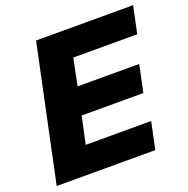

<svg xmlns="http://www.w3.org/2000/svg" viewBox="-127 -829 926 948"><g transform="rotate(-20 336.0 -355.0)"><path d="M12 0H530L560 -142H216L247 -285H571L601 -427H277L306 -568H642L672 -710H162Z"/></g></svg>

Font: Geist ExtraBold
Style: Italic
Weight: 800
Italic angle: -12°
Designer: Basement.studio, Andrés Briganti, Mateo Zaragoza
Foundry: Basement.studio, Vercel, Andrés Briganti, Guido Ferreyra, Mateo Zaragoza
Version: Version 1.500